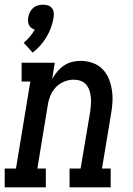

<svg xmlns="http://www.w3.org/2000/svg" viewBox="-44 -797 564 817"><path d="M95 -573 57 -615Q71 -627 83 -641Q95 -655 104 -671Q96 -673 89.5 -678Q83 -683 79.5 -690.5Q76 -698 75.5 -706Q75 -714 76 -723Q78 -734 83 -744.5Q88 -755 97 -763Q106 -771 117 -774Q128 -777 139 -777Q150 -777 160 -774Q170 -771 176.5 -763Q183 -755 184.5 -744.5Q186 -734 184 -723Q181 -702 173.5 -681Q166 -660 154.5 -640.5Q143 -621 128 -604Q113 -587 95 -573ZM-24 0V-80H24L85 -450H48V-530H189L178 -461Q187 -477 199.5 -492Q212 -507 228 -518Q244 -529 262.5 -533.5Q281 -538 299 -538Q325 -538 349.5 -529.5Q374 -521 391.5 -503.5Q409 -486 418.5 -463Q428 -440 432 -414.5Q436 -389 434.5 -362.5Q433 -336 428 -309L390 -80H427V0H252V-80H299L340 -323Q342 -338 343 -353.5Q344 -369 342.5 -383.5Q341 -398 336.5 -412Q332 -426 322.5 -437Q313 -448 299 -453Q285 -458 270 -458Q249 -458 228.5 -449.5Q208 -441 193 -425Q178 -409 170 -389Q162 -369 159 -348L115 -80H151V0Z"/></svg>

Font: Iosevka Curly Slab MdObl
Style: Regular
Weight: 500
Italic angle: -9°
Monospace: yes
Designer: Belleve Invis
Foundry: Belleve Invis
Version: Version 11.0.0; ttfautohint (v1.8.3)